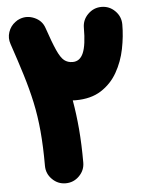

<svg xmlns="http://www.w3.org/2000/svg" viewBox="-53 -711 622 836"><g transform="rotate(-5 257.5 -292.5)"><path d="M200.2 83.5Q166 83.5 141.4 58.8Q116.7 34.2 116.7 0Q116.7 -85.4 110.6 -152.3Q104.5 -219.2 91.6 -279.1Q78.6 -338.9 59.3 -401.6Q40 -464.4 13.7 -541.5Q4.4 -567.9 13.2 -594Q22 -620.1 43.5 -635.7Q52.7 -643.1 63.5 -647Q95.2 -659.2 127.9 -644.8Q160.6 -630.4 171.4 -598.1Q193.8 -532.2 209.2 -498Q224.6 -463.9 239.7 -451.9Q254.9 -439.9 276.4 -439.9Q308.6 -439.9 323.2 -474.4Q337.9 -508.8 337.9 -584Q337.9 -618.7 362.8 -643.3Q387.7 -668 421.9 -668Q456.5 -668 481.2 -643.3Q505.9 -618.7 505.9 -584Q505.9 -532.2 494.9 -477.5Q483.9 -422.9 457.5 -376.5Q431.2 -330.1 386.5 -301.5Q341.8 -272.9 274.4 -272.9Q268.1 -272.9 262.2 -273.4Q272.9 -212.4 278.6 -145.8Q284.2 -79.1 284.2 0Q284.2 34.2 259.5 58.8Q234.9 83.5 200.2 83.5Z"/></g></svg>

Font: Mikhak-FD Black
Style: Regular
Weight: 900
Designer: Amin Abedi
Version: Version 3.2